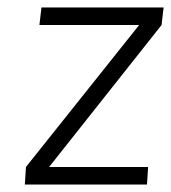

<svg xmlns="http://www.w3.org/2000/svg" viewBox="-20 -494 458 514"><path d="M46.5 0 49.5 -47 352.5 -427H85.5L91 -474H418L412.5 -427L111.5 -47H376.5L373.5 0Z"/></svg>

Font: Karla Light
Style: Italic
Weight: 300
Italic angle: -8°
Designer: Jonathan Pinhorn
Version: Version 2.004;gftools[0.9.33]